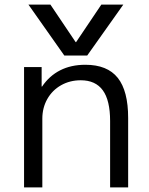

<svg xmlns="http://www.w3.org/2000/svg" viewBox="-20 -810 642 830"><path d="M103 -790H198L307 -628H309L418 -790H513L357 -570H258ZM84 0V-520H160V-436H162Q193 -482 240 -506Q287 -530 349 -530Q444 -530 489 -473.5Q534 -417 534 -300V0H456V-287Q456 -376 424.5 -419.5Q393 -463 329 -463Q282 -463 244 -441.5Q206 -420 184.5 -382Q163 -344 163 -297V0Z"/></svg>

Font: M PLUS 2
Style: Regular
Weight: 400
Designer: Coji Morishita
Foundry: UNDERFOREST DESIGN
Version: Version 1.001